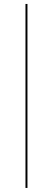

<svg xmlns="http://www.w3.org/2000/svg" viewBox="-20 -771 268 972"><path d="M109 -751H119V180.5H109Z"/></svg>

Font: Lato 2
Style: Regular
Weight: 100
Designer: Lukasz Dziedzic with Adam Twardoch and Botio Nikoltchev
Foundry: tyPoland Lukasz Dziedzic
Version: Version 2.015; 2015-08-06; http://www.latofonts.com/